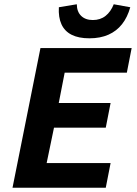

<svg xmlns="http://www.w3.org/2000/svg" viewBox="-20 -876 640 896"><path d="M38.4 0 168.8 -651.8H594.4L571.9 -536.8H281.8L254.2 -395.3H496.1L473.6 -280.3H232L197.7 -115H496.1L473.6 0ZM397.3 -697.2Q347 -697.2 314.3 -713.7Q281.6 -730.2 266.8 -762.8Q252 -795.5 254.7 -842.2L338.4 -856.1Q338.8 -821.2 358.8 -801.9Q378.8 -782.5 413.2 -782.5Q448.3 -782.5 472.7 -801.9Q497 -821.2 510.8 -856.1L587.9 -842.2Q574.9 -795.5 549.6 -763.3Q524.2 -731 486.1 -714.1Q448 -697.2 397.3 -697.2Z"/></svg>

Font: SourceCodeVF
Style: Italic
Weight: 200
Italic angle: -11°
Monospace: yes
Designer: Paul D. Hunt, Teo Tuominen
Foundry: Adobe
Version: Version 1.026;hotconv 1.1.0;makeotfexe 2.6.0